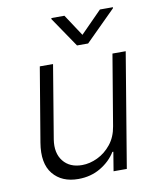

<svg xmlns="http://www.w3.org/2000/svg" viewBox="-85 -827 748 902"><g transform="rotate(-10 288.5 -376.5)"><path d="M419 -208.5 475.5 -545.5H538.7L447.8 0H384.6L399.5 -90.6H394.9Q369.3 -48.7 322.6 -20.8Q275.9 7.1 215.9 7.1Q137.4 7.1 95.5 -44Q53.6 -95.2 69.6 -192.1L128.9 -545.5H192.1L133.9 -196Q123.9 -132.1 154.8 -93.2Q185.7 -54.3 244.7 -54.3Q281.6 -54.3 318.7 -72.1Q355.8 -89.8 383.3 -124.1Q410.9 -158.4 419 -208.5ZM284.1 -759.6 351.9 -656.6 453.5 -759.6H515.6L514.6 -754.6L371.1 -611.9H318.2L221.2 -754.6L221.9 -759.6Z"/></g></svg>

Font: Inter Light  BETA
Style: Italic
Weight: 300
Italic angle: 9.39999°
Designer: Rasmus Andersson
Foundry: rsms
Version: Version 3.011;git-f93a4a705